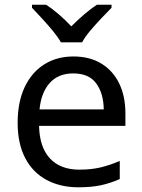

<svg xmlns="http://www.w3.org/2000/svg" viewBox="-20 -786 604 816"><path d="M292 -546Q361 -546 410.5 -516Q460 -486 486.5 -431.5Q513 -377 513 -304V-251H146Q148 -160 192.5 -112.5Q237 -65 317 -65Q368 -65 407.5 -74.5Q447 -84 489 -102V-25Q448 -7 408 1.5Q368 10 313 10Q237 10 178.5 -21Q120 -52 87.5 -113.5Q55 -175 55 -264Q55 -352 84.5 -415Q114 -478 167.5 -512Q221 -546 292 -546ZM291 -474Q228 -474 191.5 -433.5Q155 -393 148 -321H421Q420 -389 389 -431.5Q358 -474 291 -474ZM239 -606Q226 -629 204 -655.5Q182 -682 158 -708Q134 -734 116 -753V-766H176Q202 -749 230 -725Q258 -701 283 -674Q310 -701 338 -725Q366 -749 392 -766H454V-753Q435 -734 410.5 -708Q386 -682 363.5 -655.5Q341 -629 329 -606Z"/></svg>

Font: Noto Sans Sogdian
Style: Regular
Weight: 400
Designer: Monotype Design Team
Foundry: Monotype Imaging Inc.
Version: Version 2.002; ttfautohint (v1.8.4.7-5d5b)